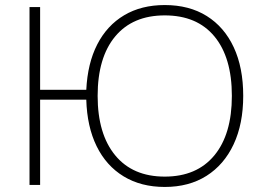

<svg xmlns="http://www.w3.org/2000/svg" viewBox="-20 -733 1052 761"><path d="M633 8Q539 8 470 -34Q401 -76 363 -153.5Q325 -231 322 -338H139V0H97V-705H139V-377H322Q327 -482 365.5 -557Q404 -632 472 -672.5Q540 -713 633 -713Q730 -713 799.5 -669.5Q869 -626 906.5 -545.5Q944 -465 944 -353Q944 -242 906 -161Q868 -80 798.5 -36Q729 8 633 8ZM633 -33Q760 -33 829.5 -117Q899 -201 899 -353Q899 -505 830 -588.5Q761 -672 633 -672Q506 -672 436.5 -588.5Q367 -505 367 -353Q367 -202 436.5 -117.5Q506 -33 633 -33Z"/></svg>

Font: Mulish ExtraLight
Style: Regular
Weight: 200
Designer: Vernon Adams
Foundry: Vernon Adams
Version: Version 3.603